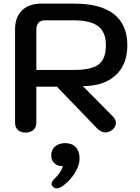

<svg xmlns="http://www.w3.org/2000/svg" viewBox="-20 -720 768 1057"><path d="M63 -560Q63 -625 101 -662.5Q139 -700 208 -700H389Q534 -700 607.5 -642Q681 -584 681 -471Q681 -364 616 -305Q551 -246 436 -246L602 -78Q618 -62 618 -43Q618 -22 598 -5Q579 9 561 9Q536 9 513 -15L293 -243H180V-44Q180 -19 163.5 -4.5Q147 10 121 10Q94 10 78.5 -4.5Q63 -19 63 -44ZM388 -335Q484 -335 523.5 -365.5Q563 -396 563 -471Q563 -544 520 -576Q477 -608 388 -608H225Q204 -608 192 -594.5Q180 -581 180 -557V-335ZM264 293Q264 278 283 261Q318 227 326 194Q299 196 280.5 179.5Q262 163 262 136Q262 104 283.5 86Q305 68 339 68Q376 68 397 90.5Q418 113 418 153Q418 188 394.5 228Q371 268 333 298Q310 317 292 317Q281 317 271 308Q264 301 264 293Z"/></svg>

Font: Kodchasan SemiBold
Style: Regular
Weight: 600
Version: Version 1.000; ttfautohint (v1.6)